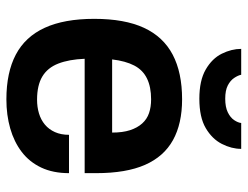

<svg xmlns="http://www.w3.org/2000/svg" viewBox="-107 -656 775 601"><g transform="rotate(90 280.5 -355.5)"><path d="M291 12Q207 12 151 -17.5Q95 -47 67 -108Q39 -169 39 -263Q39 -358 67 -418.5Q95 -479 151 -508.5Q207 -538 291 -538Q367 -538 418.5 -509.5Q470 -481 496 -422Q522 -363 522 -269V-233H164Q166 -184 179 -150.5Q192 -117 219.5 -100.5Q247 -84 292 -84Q315 -84 335 -90Q355 -96 370 -108.5Q385 -121 393.5 -140Q402 -159 402 -184H522Q522 -134 504.5 -97Q487 -60 455.5 -36Q424 -12 382 0Q340 12 291 12ZM166 -319H395Q395 -352 387.5 -375Q380 -398 366.5 -413Q353 -428 334 -434.5Q315 -441 291 -441Q252 -441 225.5 -428Q199 -415 185 -388Q171 -361 166 -319ZM289 -592Q232 -592 197.5 -612Q163 -632 148 -662.5Q133 -693 133 -723H214Q216 -713 224 -701Q232 -689 247.5 -681Q263 -673 289 -673Q315 -673 331.5 -681Q348 -689 356 -701Q364 -713 365 -723H446Q446 -693 430.5 -662.5Q415 -632 381 -612Q347 -592 289 -592Z"/></g></svg>

Font: Archivo SemiBold
Style: Regular
Weight: 600
Designer: Hector Gatti
Foundry: Omnibus-Type
Version: Version 2.001